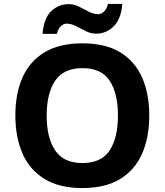

<svg xmlns="http://www.w3.org/2000/svg" viewBox="-20 -945 836 975"><path d="M738 -358Q738 -247 701.5 -164.5Q665 -82 590 -36Q515 10 398 10Q282 10 206.5 -36Q131 -82 94.5 -165Q58 -248 58 -359Q58 -470 94.5 -552Q131 -634 206.5 -679.5Q282 -725 399 -725Q515 -725 590 -679.5Q665 -634 701.5 -551.5Q738 -469 738 -358ZM217 -358Q217 -246 260 -181.5Q303 -117 398 -117Q495 -117 537 -181.5Q579 -246 579 -358Q579 -471 537 -535Q495 -599 399 -599Q303 -599 260 -535Q217 -471 217 -358ZM196 -773Q202 -851 239.5 -887.5Q277 -924 329 -924Q356 -924 381.5 -911Q407 -898 431.5 -885.5Q456 -873 479 -873Q494 -873 508 -886Q522 -899 528 -925H601Q595 -848 557 -811Q519 -774 468 -774Q442 -774 416.5 -786.5Q391 -799 366.5 -812Q342 -825 318 -825Q303 -825 289 -812Q275 -799 269 -773Z"/></svg>

Font: Noto Sans Lisu
Style: Regular
Weight: 400
Designer: Monotype Design Team. David Williams.
Foundry: Monotype Imaging Inc.
Version: Version 2.102